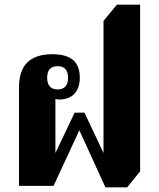

<svg xmlns="http://www.w3.org/2000/svg" viewBox="-20 -792 679 818"><path d="M577 -62V-772H478L421 -703V-140L340 -312H298L216 -140V-370C221 -369 227 -368 232 -368C282 -368 320 -396 320 -461C320 -523 288 -561 204 -561C105 -561 61 -512 61 -420V0H208L318 -237L429 6H522ZM226 -411C194 -411 181 -430 181 -461C181 -492 194 -510 226 -510C256 -510 270 -492 270 -461C270 -430 256 -411 226 -411Z"/></svg>

Font: Noto Serif Thai SemiCondensed Extra
Style: Regular
Weight: 800
Width: 4
Designer: Monotype Design Team
Foundry: Monotype Imaging Inc.
Version: Version 1.901